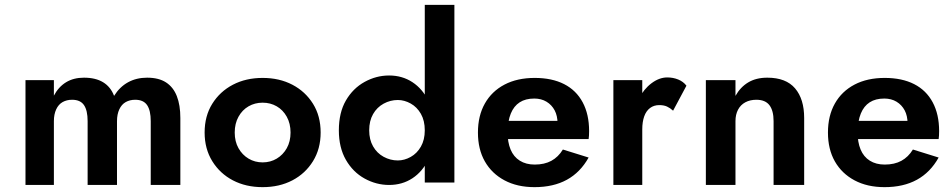

<svg xmlns="http://www.w3.org/2000/svg" viewBox="-20 -776 3915 791"><path d="M723 -290Q723 -343 708.5 -380Q694 -417 664 -436.5Q634 -456 586 -456Q542 -456 507.5 -437Q473 -418 450 -381Q436 -418 405 -437Q374 -456 326 -456Q283 -456 252 -437Q221 -418 202 -382V-446H85V-14H202V-277Q202 -305 211.5 -325.5Q221 -346 238 -355.5Q255 -365 277 -365Q311 -365 326 -343Q341 -321 341 -277V-14H462V-277Q462 -305 471.5 -325.5Q481 -346 498 -355.5Q515 -365 537 -365Q571 -365 586 -343Q601 -321 601 -277V-14H723Z M823 -230Q823 -163 854.5 -112Q886 -61 939.5 -33Q993 -5 1062 -5Q1131 -5 1184.5 -33Q1238 -61 1269.5 -112Q1301 -163 1301 -230Q1301 -298 1269.5 -348.5Q1238 -399 1184.5 -427Q1131 -455 1062 -455Q993 -455 939.5 -427Q886 -399 854.5 -348.5Q823 -298 823 -230ZM947 -230Q947 -267 962.5 -295Q978 -323 1004 -338Q1030 -353 1062 -353Q1094 -353 1120 -338Q1146 -323 1161.5 -295Q1177 -267 1177 -230Q1177 -193 1161.5 -165.5Q1146 -138 1120 -122.5Q1094 -107 1062 -107Q1030 -107 1004 -122.5Q978 -138 962.5 -165.5Q947 -193 947 -230Z M1730 -756V-24H1852V-756ZM1376 -239Q1376 -168 1405 -117.5Q1434 -67 1482 -40.5Q1530 -14 1583 -14Q1637 -14 1679 -41.5Q1721 -69 1745 -119.5Q1769 -170 1769 -239Q1769 -310 1745 -360Q1721 -410 1679 -437.5Q1637 -465 1583 -465Q1530 -465 1482 -438.5Q1434 -412 1405 -362Q1376 -312 1376 -239ZM1501 -239Q1501 -278 1517 -306Q1533 -334 1560.5 -349Q1588 -364 1619 -364Q1646 -364 1672 -349.5Q1698 -335 1714 -307Q1730 -279 1730 -239Q1730 -200 1714 -172Q1698 -144 1672 -129.5Q1646 -115 1619 -115Q1588 -115 1560.5 -130Q1533 -145 1517 -173Q1501 -201 1501 -239Z M2182 -5Q2260 -5 2315.5 -35.5Q2371 -66 2405 -127L2299 -160Q2280 -129 2251.5 -113.5Q2223 -98 2183 -98Q2147 -98 2121.5 -114Q2096 -130 2083.5 -160Q2071 -190 2071 -233Q2072 -278 2084.5 -308.5Q2097 -339 2121 -354.5Q2145 -370 2181 -370Q2210 -370 2231.5 -357Q2253 -344 2265 -321.5Q2277 -299 2277 -267Q2277 -260 2273.5 -250Q2270 -240 2266 -235L2299 -278H2018V-203H2405Q2406 -208 2406.5 -217.5Q2407 -227 2407 -236Q2407 -305 2380.5 -354.5Q2354 -404 2304 -429.5Q2254 -455 2183 -455Q2111 -455 2058.5 -427.5Q2006 -400 1977.5 -349.5Q1949 -299 1949 -230Q1949 -161 1977.5 -111Q2006 -61 2058.5 -33Q2111 -5 2182 -5Z M2626 -446H2507V-14H2626ZM2753 -320 2808 -423Q2795 -440 2774 -448.5Q2753 -457 2729 -457Q2696 -457 2664 -433Q2632 -409 2612 -369Q2592 -329 2592 -277L2626 -243Q2626 -274 2634 -296.5Q2642 -319 2658 -331Q2674 -343 2696 -343Q2715 -343 2728 -337Q2741 -331 2753 -320Z M3167 -277V-14H3293V-290Q3293 -368 3255.5 -412Q3218 -456 3141 -456Q3095 -456 3062.5 -436.5Q3030 -417 3010 -381V-446H2888V-14H3010V-277Q3010 -304 3020.5 -324Q3031 -344 3050.5 -354.5Q3070 -365 3096 -365Q3133 -365 3150 -342.5Q3167 -320 3167 -277Z M3624 -5Q3702 -5 3757.5 -35.5Q3813 -66 3847 -127L3741 -160Q3722 -129 3693.5 -113.5Q3665 -98 3625 -98Q3589 -98 3563.5 -114Q3538 -130 3525.5 -160Q3513 -190 3513 -233Q3514 -278 3526.5 -308.5Q3539 -339 3563 -354.5Q3587 -370 3623 -370Q3652 -370 3673.5 -357Q3695 -344 3707 -321.5Q3719 -299 3719 -267Q3719 -260 3715.5 -250Q3712 -240 3708 -235L3741 -278H3460V-203H3847Q3848 -208 3848.5 -217.5Q3849 -227 3849 -236Q3849 -305 3822.5 -354.5Q3796 -404 3746 -429.5Q3696 -455 3625 -455Q3553 -455 3500.5 -427.5Q3448 -400 3419.5 -349.5Q3391 -299 3391 -230Q3391 -161 3419.5 -111Q3448 -61 3500.5 -33Q3553 -5 3624 -5Z"/></svg>

Font: SpinnyJost
Style: Regular
Weight: 600
Version: Version 3.710